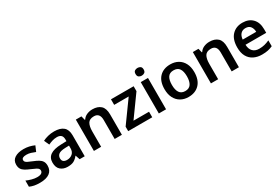

<svg xmlns="http://www.w3.org/2000/svg" viewBox="72 -1809 4181 2876"><g transform="rotate(-30 2162.5 -370.5)"><path d="M449 -157Q449 -75 391 -32.5Q333 10 224 10Q167 10 126.5 2Q86 -6 48 -23V-129Q88 -111 136.5 -97.5Q185 -84 228 -84Q280 -84 303 -100.5Q326 -117 326 -144Q326 -160 317.5 -173Q309 -186 282.5 -200.5Q256 -215 203 -237Q151 -258 116.5 -279Q82 -300 64.5 -329Q47 -358 47 -404Q47 -477 104.5 -514.5Q162 -552 258 -552Q308 -552 352.5 -542Q397 -532 442 -512L402 -419Q364 -435 328 -446Q292 -457 254 -457Q171 -457 171 -410Q171 -393 181 -380.5Q191 -368 218 -355Q245 -342 294 -322Q342 -303 377 -282.5Q412 -262 430.5 -232.5Q449 -203 449 -157Z M787 -552Q892 -552 946 -506Q1000 -460 1000 -364V0H912L887 -75H883Q848 -31 809 -10.5Q770 10 703 10Q630 10 582 -31Q534 -72 534 -158Q534 -242 595.5 -284Q657 -326 783 -330L876 -333V-361Q876 -413 851 -435Q826 -457 781 -457Q740 -457 702 -445.5Q664 -434 628 -417L588 -505Q628 -526 679.5 -539Q731 -552 787 -552ZM810 -254Q727 -251 695 -225.5Q663 -200 663 -157Q663 -118 685.5 -101Q708 -84 745 -84Q800 -84 838 -116Q876 -148 876 -210V-256Z M1449 -552Q1540 -552 1591.5 -505Q1643 -458 1643 -353V0H1518V-328Q1518 -450 1417 -450Q1341 -450 1312.5 -402.5Q1284 -355 1284 -265V0H1159V-542H1256L1274 -471H1280Q1307 -513 1352.5 -532.5Q1398 -552 1449 -552Z M2168 0H1752V-77L2018 -446H1767V-542H2159V-457L1899 -96H2168Z M2345 -751Q2373 -751 2394 -736.5Q2415 -722 2415 -685Q2415 -648 2394 -633Q2373 -618 2345 -618Q2316 -618 2295.5 -633Q2275 -648 2275 -685Q2275 -722 2295.5 -736.5Q2316 -751 2345 -751ZM2407 -542V0H2282V-542Z M3053 -272Q3053 -137 2983 -63.5Q2913 10 2793 10Q2719 10 2661 -23Q2603 -56 2570 -119Q2537 -182 2537 -272Q2537 -407 2606.5 -479.5Q2676 -552 2796 -552Q2871 -552 2929 -519.5Q2987 -487 3020 -424.5Q3053 -362 3053 -272ZM2665 -272Q2665 -186 2696 -139Q2727 -92 2795 -92Q2863 -92 2894 -139Q2925 -186 2925 -272Q2925 -359 2894 -404.5Q2863 -450 2794 -450Q2726 -450 2695.5 -404.5Q2665 -359 2665 -272Z M3473 -552Q3564 -552 3615.5 -505Q3667 -458 3667 -353V0H3542V-328Q3542 -450 3441 -450Q3365 -450 3336.5 -402.5Q3308 -355 3308 -265V0H3183V-542H3280L3298 -471H3304Q3331 -513 3376.5 -532.5Q3422 -552 3473 -552Z M4043 -552Q4152 -552 4215.5 -487Q4279 -422 4279 -306V-242H3921Q3923 -168 3962 -127.5Q4001 -87 4070 -87Q4122 -87 4164 -97.5Q4206 -108 4250 -128V-27Q4209 -8 4166.5 1Q4124 10 4064 10Q3985 10 3923.5 -20.5Q3862 -51 3827.5 -112.5Q3793 -174 3793 -267Q3793 -406 3862 -479Q3931 -552 4043 -552ZM4043 -459Q3992 -459 3960.5 -426.5Q3929 -394 3923 -330H4157Q4156 -386 4128.5 -422.5Q4101 -459 4043 -459Z"/></g></svg>

Font: Noto Sans Medefaidrin SemiBold
Style: Regular
Weight: 600
Designer: Dalton Maag Ltd
Foundry: Dalton Maag Ltd
Version: Version 1.002; ttfautohint (v1.8.4.7-5d5b)